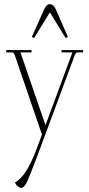

<svg xmlns="http://www.w3.org/2000/svg" viewBox="-20 -672 428 920"><path d="M143 -489 133 -496 191 -626Q202 -652 219 -652Q236 -652 248 -626L305 -496L295 -489L219 -613ZM82 228Q74 228 64.5 220Q55 212 52 202Q106 175 156 40L181 -27L51 -407Q46 -421 37 -421H10V-432H131V-421H78L198 -72L327 -421H275V-432H378V-421H351Q344 -421 338 -407L153 91Q120 178 107.5 203Q95 228 82 228Z"/></svg>

Font: Arapey Thin-Display
Style: Regular
Weight: 100
Designer: Eduardo Rodriguez Tunni
Foundry: Eduardo Rodriguez Tunni
Version: Version 4.000